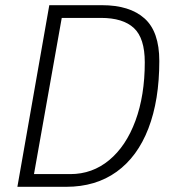

<svg xmlns="http://www.w3.org/2000/svg" viewBox="-20 -720 652 740"><path d="M170 -700H373Q480 -700 537 -649Q594 -598 594 -485Q594 -334 552 -225Q510 -116 429.5 -58Q349 0 235 0H47ZM251 -49Q336 -49 401 -103Q466 -157 502 -254.5Q538 -352 538 -480Q538 -573 496 -612Q454 -651 369 -651H218L111 -49Z"/></svg>

Font: Sarabun ExtraLight
Style: Italic
Weight: 275
Italic angle: -10°
Designer: Suppakit Chalermlarp | Katatrad Co.,Ltd.
Foundry: Cadson Demak Co.,Ltd.
Version: Version 1.000; ttfautohint (v1.6)